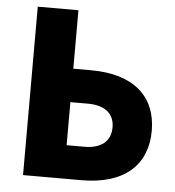

<svg xmlns="http://www.w3.org/2000/svg" viewBox="-51 -747 725 795"><g transform="rotate(5 311.5 -350.0)"><path d="M74 -700V0H317C495 0 589 -87 589 -229C589 -371 495 -457 317 -457H243V-700ZM243 -139V-318H317C385 -318 426 -287 426 -229C426 -170 385 -139 317 -139Z"/></g></svg>

Font: Jost
Style: Bold
Weight: 700
Version: Version 3.710